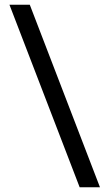

<svg xmlns="http://www.w3.org/2000/svg" viewBox="-20 -731 451 812"><path d="M316.9 61 20 -710.9H106L402.8 61Z"/></svg>

Font: Vazirmatn FD
Style: Regular
Weight: 400
Designer: Saber Rastikerdar
Foundry: Saber Rastikerdar
Version: Version 33.001